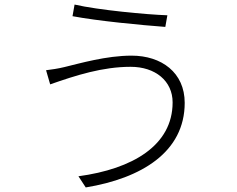

<svg xmlns="http://www.w3.org/2000/svg" viewBox="-20 -787 1040 842"><path d="M298 -716C409 -695 598 -677 705 -669L714 -720C623 -723 411 -743 307 -767ZM737 -338C737 -149 561 -46 324 -14L356 35C600 -5 790 -120 790 -336C790 -469 688 -543 557 -543C446 -543 330 -509 263 -493C235 -486 206 -482 182 -479L200 -417C314 -457 430 -494 553 -494C661 -494 737 -432 737 -338Z"/></svg>

Font: Spoqa Han Sans Neo Light
Style: Regular
Weight: 300
Designer: [Spoqa Han Sans Neo] Dong-huui Kim  Younghwa Kang  Yujin Lee  [Noto Sans] Ryoko NISHIZUKA  (kana & ideographs); Paul D. 
Foundry: Spoqa (http://www.spoqa-han-sans.com)
Version: Version 1.000